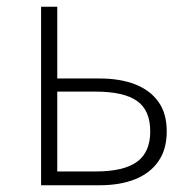

<svg xmlns="http://www.w3.org/2000/svg" viewBox="-20 -550 564 570"><path d="M102 0V-530H150V-317H275Q337 -317 381.5 -299.5Q426 -282 450.5 -247.5Q475 -213 475 -160Q475 -107 450.5 -71.5Q426 -36 381.5 -18Q337 0 275 0ZM150 -41H264Q347 -41 386.5 -69.5Q426 -98 426 -160Q426 -223 386.5 -250.5Q347 -278 264 -278H150Z"/></svg>

Font: Noto Sans SC ExtraLight
Style: Regular
Weight: 250
Designer: Ryoko NISHIZUKA 西塚涼子 (kana, bopomofo & ideographs); Paul D. Hunt (Latin, Greek & Cyrillic); Sandoll Communications 산돌커뮤니
Foundry: Adobe
Version: Version 2.004-H2;hotconv 1.0.118;makeotfexe 2.5.65603